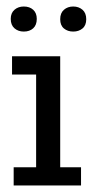

<svg xmlns="http://www.w3.org/2000/svg" viewBox="-20 -570 295 590"><path d="M22 0V-56H91V-341H17V-397H165V-56H229V0ZM53 -473Q36 -473 24.5 -483Q13 -493 13 -512Q13 -530 24.5 -540Q36 -550 53 -550Q71 -550 82 -540Q93 -530 93 -512Q93 -493 82 -483Q71 -473 53 -473ZM205 -473Q188 -473 176.5 -482.5Q165 -492 165 -511Q165 -530 176.5 -540Q188 -550 205 -550Q222 -550 233.5 -540Q245 -530 245 -511Q245 -492 233.5 -482.5Q222 -473 205 -473Z"/></svg>

Font: Rokkitt SemiBold
Style: Regular
Weight: 400
Version: Version 3.103